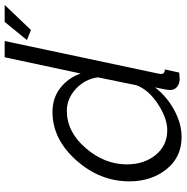

<svg xmlns="http://www.w3.org/2000/svg" viewBox="-8 -762 780 803"><g transform="rotate(-90 381.5 -360.0)"><path d="M25 -208Q25 -332 113.5 -431Q202 -530 315 -530Q374 -530 416 -497Q458 -464 476 -412L544 -730H612L476 -89Q474 -79 474 -77Q474 -60 493 -60L480 0Q453 2 452 2Q431 1 419 -10Q407 -21 407 -38Q407 -51 418 -101Q378 -50 321.5 -20Q265 10 211 10Q126 10 75.5 -53.5Q25 -117 25 -208ZM616 -637 692 -730H763L658 -620ZM427 -179 460 -340Q453 -394 412 -432Q371 -470 320 -470Q232 -470 164 -391Q96 -312 96 -219Q96 -147 135.5 -98.5Q175 -50 239 -50Q289 -50 348.5 -89Q408 -128 427 -179Z"/></g></svg>

Font: Raleway-v4020
Style: Italic
Weight: 400
Italic angle: -12°
Designer: Matt McInerney, Pablo Impallari, Rodrigo Fuenzalida
Foundry: Matt McInerney, Pablo Impallari, Rodrigo Fuenzalida
Version: Version 4.020;PS 004.020;hotconv 1.0.88;makeotf.lib2.5.64775